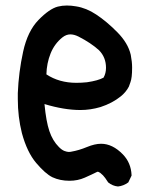

<svg xmlns="http://www.w3.org/2000/svg" viewBox="-20 -638 540 689"><path d="M268.6 -243.2Q210 -243.2 139.6 -264.6Q145.5 -202.1 157.2 -167.5Q168.9 -132.8 191.4 -110.4Q202.1 -99.6 211.4 -96.2Q220.7 -92.8 226.6 -92.8Q232.4 -92.8 236.3 -93.8Q263.7 -98.6 292 -110.4Q320.3 -122.1 342.8 -122.1Q383.8 -122.1 420.9 -84Q450.2 -53.7 452.1 -9.8V-7.8L440.4 16.6Q422.9 29.3 403.3 31.2Q383.8 29.3 368.2 16.6Q356.4 -2 349.6 -8.8Q342.8 -15.6 339.8 -17.6Q333 -22.5 329.1 -21.5Q309.6 -11.7 284.2 -0.5Q258.8 10.7 229.5 10.7Q195.3 10.7 168 -2Q142.6 -14.6 109.9 -53.2Q77.1 -91.8 58.6 -160.2Q43.9 -218.8 43.9 -282.2Q43.9 -293 43.9 -303.7Q46.9 -378.9 63 -452.6Q79.1 -526.4 118.2 -566.4Q157.2 -606.4 187.5 -614.3Q203.1 -618.2 219.7 -618.2Q236.3 -618.2 252.9 -615.2Q290 -609.4 325.2 -585.9Q362.3 -561.5 400.9 -522.5Q439.5 -483.4 449.2 -441.4Q454.1 -416 454.1 -396Q454.1 -376 452.6 -363.8Q451.2 -351.6 448.2 -343.3Q445.3 -335 442.4 -327.1Q431.6 -306.6 413.1 -292Q382.8 -267.6 340.8 -253.9Q304.7 -243.2 268.6 -243.2ZM146.5 -371.1Q192.4 -340.8 253.9 -340.8Q272.5 -340.8 292 -342.8Q332 -348.6 351.6 -359.4Q360.4 -375 360.4 -394.5Q360.4 -432.6 335 -458Q305.7 -484.4 261.7 -506.8Q246.1 -514.6 232.4 -514.6Q217.8 -514.6 204.1 -503.9Q175.8 -481.4 161.6 -446.3Q147.5 -411.1 146.5 -371.1Z"/></svg>

Font: JasonHandwriting2
Style: SemiBold
Weight: 600
Version: Version 1.04.7